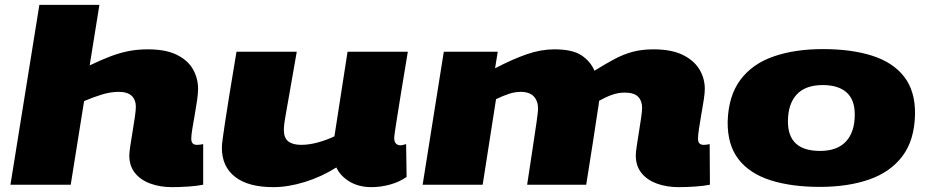

<svg xmlns="http://www.w3.org/2000/svg" viewBox="-20 -760 3820 790"><path d="M767 -189Q767 -164 790 -164Q803 -164 816 -167V0Q792 5 756.5 7.5Q721 10 688 10Q639 10 599 -4.5Q559 -19 535.5 -48Q512 -77 512 -121Q512 -132 516 -159Q520 -186 525.5 -218.5Q531 -251 535 -279Q539 -307 539 -321Q539 -349 522 -365.5Q505 -382 468 -382Q435 -382 399 -371Q363 -360 326 -344L271 0H23L142 -740H389L349 -491Q397 -514 435.5 -528.5Q474 -543 510.5 -550Q547 -557 589 -557Q662 -557 707.5 -534.5Q753 -512 774 -475Q795 -438 795 -394Q795 -376 791 -348Q787 -320 781.5 -289Q776 -258 771.5 -231Q767 -204 767 -189Z M1105 10Q1001 10 947 -32.5Q893 -75 893 -151Q893 -157 893.5 -165.5Q894 -174 897 -194.5Q900 -215 906 -256.5Q912 -298 923.5 -368Q935 -438 953 -547H1201Q1183 -444 1172.5 -384Q1162 -324 1156.5 -293Q1151 -262 1149.5 -248.5Q1148 -235 1148 -225Q1148 -192 1166.5 -178Q1185 -164 1219 -164Q1253 -164 1290 -174.5Q1327 -185 1356 -199L1410 -547H1658Q1641 -446 1630.5 -380.5Q1620 -315 1614 -277.5Q1608 -240 1605.5 -222.5Q1603 -205 1602.5 -199.5Q1602 -194 1602 -193Q1602 -176 1609.5 -169Q1617 -162 1627 -162Q1630 -162 1635.5 -163Q1641 -164 1651 -167L1653 -32Q1623 -11 1584.5 -0.5Q1546 10 1509 10Q1456 10 1418 -13Q1380 -36 1364 -71Q1302 -32 1233.5 -11Q1165 10 1105 10Z M2773 10Q2723 10 2683 -4.5Q2643 -19 2619.5 -48Q2596 -77 2596 -121Q2596 -133 2600 -159.5Q2604 -186 2609 -217Q2614 -248 2618 -275.5Q2622 -303 2622 -316Q2622 -345 2605.5 -362Q2589 -379 2550 -379Q2525 -379 2500 -370.5Q2475 -362 2445 -345Q2445 -342 2443 -327.5Q2441 -313 2440 -309Q2430 -243 2419 -171Q2408 -99 2392 0H2149Q2160 -74 2170.5 -142Q2181 -210 2187.5 -256Q2194 -302 2194 -312Q2194 -344 2176.5 -363Q2159 -382 2122 -382Q2099 -382 2074.5 -374Q2050 -366 2021 -352L1966 0H1719L1806 -547H2028L2017 -479Q2090 -517 2148 -537Q2206 -557 2261 -557Q2336 -557 2373 -532Q2410 -507 2426 -469Q2471 -497 2507.5 -516.5Q2544 -536 2582 -546.5Q2620 -557 2669 -557Q2742 -557 2788.5 -534.5Q2835 -512 2857.5 -475Q2880 -438 2880 -394Q2880 -376 2875.5 -348Q2871 -320 2865.5 -288.5Q2860 -257 2856 -230.5Q2852 -204 2852 -189Q2852 -164 2875 -164Q2888 -164 2900 -167L2901 0Q2877 5 2841 7.5Q2805 10 2773 10Z M3353 9Q3236 9 3150 -18.5Q3064 -46 3018.5 -105Q2973 -164 2974 -259Q2977 -365 3026 -431Q3075 -497 3162.5 -527.5Q3250 -558 3366 -558Q3484 -558 3569.5 -530.5Q3655 -503 3700.5 -444Q3746 -385 3745 -291Q3743 -184 3693.5 -118Q3644 -52 3556.5 -21.5Q3469 9 3353 9ZM3354 -139Q3425 -139 3461 -178Q3497 -217 3497 -289Q3497 -350 3463 -380Q3429 -410 3365 -410Q3294 -410 3258 -371Q3222 -332 3222 -260Q3222 -139 3354 -139Z"/></svg>

Font: Georama ExtraExtended ExtraBold
Style: Italic
Weight: 800
Width: 8
Italic angle: -9°
Designer: Jean-Baptiste Levee
Foundry: Production Type
Version: Version 1.000